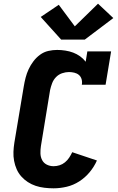

<svg xmlns="http://www.w3.org/2000/svg" viewBox="-20 -1014 640 1042"><path d="M271 8Q246 8 221 5Q196 2 173.5 -5.5Q151 -13 131 -26Q111 -39 95.5 -56.5Q80 -74 70.5 -95.5Q61 -117 56.5 -141Q52 -165 53 -190Q54 -215 58 -240L109 -545Q113 -569 119 -592.5Q125 -616 135.5 -638.5Q146 -661 161.5 -681.5Q177 -702 197.5 -717Q218 -732 242 -737.5Q266 -743 290 -743Q312 -743 334.5 -739.5Q357 -736 377 -728.5Q397 -721 414.5 -708.5Q432 -696 445 -679L454 -735H583L553 -554H424Q427 -569 423 -583.5Q419 -598 408.5 -607Q398 -616 383.5 -619.5Q369 -623 354 -623Q336 -623 317 -616.5Q298 -610 284 -595.5Q270 -581 263 -562.5Q256 -544 252 -526L202 -221Q199 -201 199.5 -181.5Q200 -162 208.5 -145.5Q217 -129 234 -120.5Q251 -112 271 -112Q287 -112 303 -117Q319 -122 332.5 -133Q346 -144 355.5 -158.5Q365 -173 372 -188L506 -143Q491 -109 466.5 -79.5Q442 -50 410 -29.5Q378 -9 342 -0.5Q306 8 271 8ZM440 -799H312L201 -922L299 -988L386 -871L512 -994L595 -916Z"/></svg>

Font: Iosevka Curly Slab HvEx
Style: Italic
Weight: 900
Width: 7
Italic angle: -9°
Monospace: yes
Designer: Belleve Invis
Foundry: Belleve Invis
Version: Version 11.1.0; ttfautohint (v1.8.3)